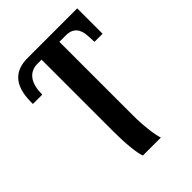

<svg xmlns="http://www.w3.org/2000/svg" viewBox="-223 -643 990 990"><g transform="rotate(-45 272.0 -148.0)"><path d="M226 240H357C347 214 336 136 336 58V-479H383C437 -479 460 -447 462 -393L464 -351H523V-536H160C78 -536 13 -495 13 -363V-349H81C81 -429 112 -479 177 -479H206V46C206 135 214 210 226 240Z"/></g></svg>

Font: Noto Serif Semi
Style: Regular
Weight: 600
Designer: Monotype Design Team
Foundry: Monotype Imaging Inc.
Version: Version 1.002